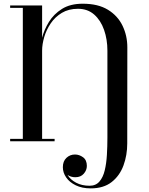

<svg xmlns="http://www.w3.org/2000/svg" viewBox="-20 -780 820 1060"><path d="M36 -13.5H106V-736.5H36V-750H212.5V-571.5Q223.5 -615.5 250 -658.8Q276.5 -702 322.2 -730.8Q368 -759.5 437 -759.5Q521.5 -759.5 575.8 -726.2Q630 -693 656.5 -638Q683 -583 683 -518.5L682.5 11.5Q682.5 76.5 661.8 133.2Q641 190 596.5 225Q552 260 481 260Q433 260 398.5 243.2Q364 226.5 345.5 199.8Q327 173 327 143Q327 110 346.8 91.5Q366.5 73 394 73Q417.5 73 438.5 88.2Q459.5 103.5 459.5 136Q459.5 159.5 442.5 179Q425.5 198.5 396 198.5Q372 198.5 353 186Q368 211.5 399.8 228.5Q431.5 245.5 474.5 245.5Q509 245.5 529 222.2Q549 199 558.2 160.5Q567.5 122 570.2 74.8Q573 27.5 573 -20V-500Q573 -562.5 554.5 -615.2Q536 -668 499.8 -699.8Q463.5 -731.5 410.5 -731.5Q359 -731.5 321.5 -709Q284 -686.5 260 -651Q236 -615.5 224.2 -575.5Q212.5 -535.5 212.5 -500.5V-13.5H281.5V0H36Z"/></svg>

Font: Bodoni* 16 Medium
Style: Regular
Weight: 500
Version: Version 2.2